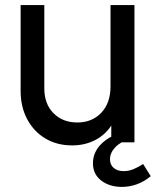

<svg xmlns="http://www.w3.org/2000/svg" viewBox="-20 -559 620 754"><path d="M263 12Q313 12 353 -8.5Q393 -29 417 -66V0H508V-539H414V-220Q414 -154 377.5 -116Q341 -78 284 -78Q226 -78 190 -114.5Q154 -151 154 -212V-539H61V-202Q61 -139 87 -90.5Q113 -42 158.5 -15Q204 12 263 12ZM459 175Q488 175 516.5 165Q545 155 572 133L542 85Q524 97 505 105Q486 113 466 113Q441 113 426.5 100.5Q412 88 412 66Q412 41 433 19Q454 -3 500 -20V-41H466Q410 -26 377.5 6.5Q345 39 345 82Q345 125 377.5 150Q410 175 459 175Z"/></svg>

Font: Plus Jakarta Sans Medium
Style: Regular
Weight: 500
Designer: Gumpita Rahayu
Foundry: Tokotype
Version: Version 2.004; ttfautohint (v1.8.3)